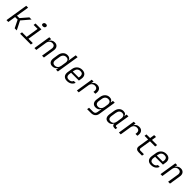

<svg xmlns="http://www.w3.org/2000/svg" viewBox="692 -3200 5815 5815"><g transform="rotate(45 3600.0 -292.0)"><path d="M137 0H57L173 -730H253L187 -319H290L489 -550H582L355 -284L498 0H408L285 -250H176Z M961 -646Q936 -646 921.5 -658.5Q907 -671 907 -693Q907 -723 927.5 -743.5Q948 -764 979 -764H995Q1020 -764 1035 -750.5Q1050 -737 1050 -714Q1050 -684 1029 -665Q1008 -646 977 -646ZM1102 0H640L651 -72H848L912 -478H741L752 -550H1003L927 -72H1113Z M1721 -408Q1721 -389 1718 -369L1660 0H1580L1637 -360Q1640 -377 1640 -391Q1640 -439 1613 -466Q1586 -493 1537 -493Q1478 -493 1438.5 -456Q1399 -419 1389 -353L1334 0H1254L1341 -550H1421L1404 -448H1405Q1422 -501 1465 -530.5Q1508 -560 1569 -560Q1639 -560 1680 -518.5Q1721 -477 1721 -408Z M2294 -730H2374L2258 0H2178L2194 -97H2193Q2175 -47 2131 -18.5Q2087 10 2027 10Q1956 10 1916.5 -31.5Q1877 -73 1877 -146Q1877 -170 1881 -193L1906 -356Q1921 -450 1978 -505Q2035 -560 2117 -560Q2176 -560 2211.5 -531.5Q2247 -503 2250 -453H2251L2269 -573ZM2234 -353Q2237 -371 2237 -387Q2237 -437 2209.5 -464Q2182 -491 2131 -491Q2072 -491 2033.5 -455Q1995 -419 1985 -353L1961 -197Q1958 -178 1958 -161Q1958 -112 1985 -85.5Q2012 -59 2063 -59Q2122 -59 2161 -95.5Q2200 -132 2210 -197Z M2922 -396Q2922 -383 2918 -353L2903 -256H2568L2559 -197Q2556 -178 2556 -161Q2556 -110 2583.5 -83.5Q2611 -57 2665 -57Q2771 -57 2803 -139H2882Q2860 -70 2799.5 -30Q2739 10 2654 10Q2570 10 2524 -34Q2478 -78 2478 -155Q2478 -176 2481 -197L2506 -353Q2521 -447 2585.5 -503.5Q2650 -560 2745 -560Q2829 -560 2875.5 -516Q2922 -472 2922 -396ZM2578 -318H2834L2840 -353Q2843 -373 2843 -389Q2843 -440 2816 -466.5Q2789 -493 2735 -493Q2671 -493 2632.5 -457Q2594 -421 2583 -353Z M3545 -402Q3545 -382 3542 -359L3536 -326H3456L3460 -353Q3463 -371 3463 -388Q3463 -439 3436 -466Q3409 -493 3357 -493Q3297 -493 3257 -456Q3217 -419 3207 -353L3151 0H3072L3159 -550H3237L3221 -454Q3243 -506 3284.5 -533Q3326 -560 3385 -560Q3461 -560 3503 -518Q3545 -476 3545 -402Z M4067 -550H4144L4054 19Q4042 95 3990.5 137.5Q3939 180 3858 180H3691L3703 108H3870Q3916 108 3941.5 86Q3967 64 3975 19L3985 -45L3999 -121H3988Q3968 -80 3928.5 -58Q3889 -36 3835 -36Q3763 -36 3723.5 -77.5Q3684 -119 3684 -192Q3684 -217 3688 -240L3706 -357Q3721 -450 3778.5 -505Q3836 -560 3918 -560Q3971 -560 4004 -538Q4037 -516 4045 -475H4055ZM4034 -353Q4037 -371 4037 -387Q4037 -437 4009.5 -464Q3982 -491 3931 -491Q3872 -491 3833.5 -455Q3795 -419 3785 -353L3768 -243Q3765 -225 3765 -209Q3765 -159 3792 -132Q3819 -105 3870 -105Q3929 -105 3967.5 -141.5Q4006 -178 4017 -243Z M4737 -64 4727 0H4672Q4626 0 4601.5 -27Q4577 -54 4581 -99Q4564 -48 4521.5 -19Q4479 10 4420 10Q4351 10 4313.5 -30Q4276 -70 4276 -143Q4276 -170 4280 -194L4305 -357Q4320 -452 4375 -506Q4430 -560 4511 -560Q4569 -560 4601.5 -532Q4634 -504 4636 -453L4652 -550H4731L4661 -112Q4660 -108 4660 -101Q4660 -84 4668.5 -74Q4677 -64 4693 -64ZM4621 -353Q4624 -371 4624 -387Q4624 -438 4598.5 -465.5Q4573 -493 4524 -493Q4466 -493 4430.5 -457Q4395 -421 4384 -353L4360 -197Q4357 -176 4357 -159Q4357 -57 4455 -57Q4513 -57 4549.5 -93.5Q4586 -130 4597 -197Z M5345 -402Q5345 -382 5342 -359L5336 -326H5256L5260 -353Q5263 -371 5263 -388Q5263 -439 5236 -466Q5209 -493 5157 -493Q5097 -493 5057 -456Q5017 -419 5007 -353L4951 0H4872L4959 -550H5037L5021 -454Q5043 -506 5084.5 -533Q5126 -560 5185 -560Q5261 -560 5303 -518Q5345 -476 5345 -402Z M5716 0Q5656 0 5623.5 -28Q5591 -56 5591 -108Q5591 -124 5594 -140L5647 -478H5491L5502 -550H5658L5682 -700H5762L5738 -550H5959L5948 -478H5726L5673 -140Q5671 -126 5671 -122Q5671 -72 5727 -72H5873L5862 0Z M6522 -396Q6522 -383 6518 -353L6503 -256H6168L6159 -197Q6156 -178 6156 -161Q6156 -110 6183.5 -83.5Q6211 -57 6265 -57Q6371 -57 6403 -139H6482Q6460 -70 6399.5 -30Q6339 10 6254 10Q6170 10 6124 -34Q6078 -78 6078 -155Q6078 -176 6081 -197L6106 -353Q6121 -447 6185.5 -503.5Q6250 -560 6345 -560Q6429 -560 6475.5 -516Q6522 -472 6522 -396ZM6178 -318H6434L6440 -353Q6443 -373 6443 -389Q6443 -440 6416 -466.5Q6389 -493 6335 -493Q6271 -493 6232.5 -457Q6194 -421 6183 -353Z M7121 -408Q7121 -389 7118 -369L7060 0H6980L7037 -360Q7040 -377 7040 -391Q7040 -439 7013 -466Q6986 -493 6937 -493Q6878 -493 6838.5 -456Q6799 -419 6789 -353L6734 0H6654L6741 -550H6821L6804 -448H6805Q6822 -501 6865 -530.5Q6908 -560 6969 -560Q7039 -560 7080 -518.5Q7121 -477 7121 -408Z"/></g></svg>

Font: JetBrains Mono Semi Light
Style: Italic
Weight: 350
Italic angle: -9°
Monospace: yes
Designer: Philipp Nurullin, Konstantin Bulenkov
Foundry: JetBrains
Version: 2.002